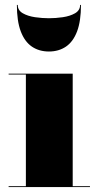

<svg xmlns="http://www.w3.org/2000/svg" viewBox="-20 -759 386 779"><path d="M275 -460V-3.5H345V0H15V-3.5H85V-456.5H15V-460ZM178.5 -550Q138.5 -550 109.2 -570Q80 -590 64.2 -631.8Q48.5 -673.5 48.5 -739H52Q52 -717 72.5 -705.2Q93 -693.5 122.2 -689.2Q151.5 -685 178.5 -685Q205.5 -685 234.8 -689.2Q264 -693.5 284.5 -705.2Q305 -717 305 -739H308.5Q308.5 -673.5 292.8 -631.8Q277 -590 247.8 -570Q218.5 -550 178.5 -550Z"/></svg>

Font: Bodoni Moda 48pt Black
Style: Regular
Weight: 900
Designer: Owen Earl
Foundry: indestructible type
Version: Version 2.004